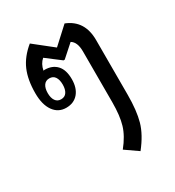

<svg xmlns="http://www.w3.org/2000/svg" viewBox="-164 -660 790 867"><g transform="rotate(-30 231.0 -226.5)"><path d="M314 108.9 248 63Q287.1 14.6 300.5 -30.8Q314 -76.2 314 -146V-411.1Q314 -460.4 287.1 -476.1L224.1 -419.9H217.8L144 -476.1Q122.1 -457 116.2 -424.8Q118.2 -425.8 122.1 -425.8Q162.1 -425.8 185.1 -401.1Q208 -376.5 208 -328.1Q208 -281.7 185.1 -254.9Q162.1 -228 122.1 -228Q81.1 -228 57.1 -261.7Q33.2 -295.4 33.2 -355Q33.2 -424.8 54.2 -473.4Q75.2 -522 124 -562L221.2 -484.9L305.2 -562Q391.1 -528.3 391.1 -425.8V-141.1Q391.1 -58.6 376 -4.4Q360.8 49.8 314 108.9ZM121.1 -272.9Q140.6 -272.9 150.4 -287.6Q160.2 -302.2 160.2 -327.1Q160.2 -352.5 150.4 -367.2Q140.6 -381.8 121.1 -381.8Q102.1 -381.8 92 -367.2Q82 -352.5 82 -327.1Q82 -302.2 92 -287.6Q102.1 -272.9 121.1 -272.9Z"/></g></svg>

Font: Noto Sans Thai Looped Condensed
Style: Regular
Weight: 400
Width: 3
Designer: Sasikarn Vongin, Ben Mitchell
Foundry: The Fontpad Ltd
Version: Version 1.00